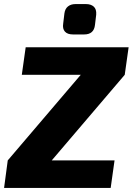

<svg xmlns="http://www.w3.org/2000/svg" viewBox="-27 -922 651 942"><path d="M370 -556 585 -555 226 -134 11 -135ZM535 -135 516 0H-7L11 -135ZM604 -690 585 -555H80L99 -690ZM395 -902Q419 -902 433 -889.5Q447 -877 445 -850L439 -800Q434 -753 386 -753H331Q304 -753 291.5 -767Q279 -781 283 -806L289 -856Q292 -879 306.5 -890.5Q321 -902 343 -902Z"/></svg>

Font: Exo 2 ExtraBold
Style: Italic
Weight: 800
Italic angle: -8°
Designer: Natanael Gama
Foundry: Natanael Gama
Version: Version 2.010